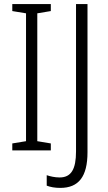

<svg xmlns="http://www.w3.org/2000/svg" viewBox="-20 -800 527 937"><path d="M228 -66V-100L162 -111V-735L228 -746V-780H40V-746L107 -735V-111L40 -100V-66ZM274 117C364 117 407 62 407 -57V-780H351V-61C351 25 328 66 271 66C248 66 226 61 208 55V106C226 113 248 117 274 117Z"/></svg>

Font: Noto Sans Malayalam UI Condensed Light
Style: Regular
Weight: 300
Width: 3
Designer: Jelle Bosma - Monotype Design Team
Foundry: Monotype Imaging Inc.
Version: Version 2.104